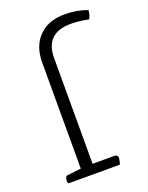

<svg xmlns="http://www.w3.org/2000/svg" viewBox="-131 -748 628 815"><g transform="rotate(-20 183.0 -340.0)"><path d="M267 0H34Q31 -8 31 -14Q31 -22 37 -33L105 -41V-520Q105 -594 147.5 -637Q190 -680 264 -680Q319 -680 366 -662Q364 -640 355 -624Q337 -628 315 -630.5Q293 -633 275 -633Q159 -633 159 -520V-43H257Q273 -43 273 -29Q273 -23 269 -8Z"/></g></svg>

Font: Scope One
Style: Regular
Weight: 400
Designer: Dalton Maag Ltd
Foundry: Dalton Maag Ltd
Version: Version 1.001; ttfautohint (v1.4.1) -l 11 -r 50 -G 50 -x 14 